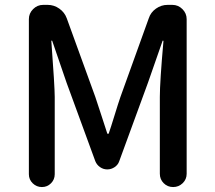

<svg xmlns="http://www.w3.org/2000/svg" viewBox="-20 -756 869 776"><path d="M96.7 -51.8V-678.7Q96.7 -702.1 113.8 -719.2Q130.9 -736.3 154.3 -736.3H172.9Q198.2 -736.3 219.7 -721.2Q241.2 -706.1 250 -681.6L365.2 -364.3Q374 -337.9 390.1 -288.6Q406.2 -239.3 413.1 -217.8Q414.1 -214.8 416.5 -214.8Q418.9 -214.8 419.9 -217.8Q427.7 -240.2 442.9 -289.6Q458 -338.9 466.8 -364.3L581.1 -681.6Q588.9 -706.1 610.4 -721.2Q631.8 -736.3 657.2 -736.3H676.8Q700.2 -736.3 717.3 -719.2Q734.4 -702.1 734.4 -678.7V-53.7Q734.4 -31.2 718.3 -15.6Q702.1 0 679.7 0Q657.2 0 641.6 -15.6Q626 -31.2 626 -53.7V-364.3Q626 -424.8 640.6 -589.8Q640.6 -591.8 638.7 -591.8Q636.7 -591.8 636.7 -589.8L578.1 -421.9L461.9 -104.5Q457 -89.8 443.4 -80.6Q429.7 -71.3 413.6 -71.3Q397.5 -71.3 384.3 -80.6Q371.1 -89.8 365.2 -104.5L249 -421.9L191.4 -589.8Q191.4 -591.8 189 -591.8Q186.5 -591.8 187.5 -589.8Q201.2 -405.3 201.2 -364.3V-51.8Q201.2 -30.3 186 -15.1Q170.9 0 149.4 0Q127.9 0 112.3 -15.1Q96.7 -30.3 96.7 -51.8Z"/></svg>

Font: Gen Jyuu Gothic Medium
Style: Regular
Weight: 500
Designer: [Source Han Sans]
Ryoko NISHIZUKA  (kana & ideographs); Paul D. Hunt (Latin, Greek & Cyrillic); Wenlong ZHANG  (bopomofo
Version: Version 1.002.20150607